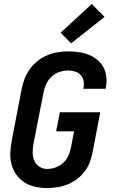

<svg xmlns="http://www.w3.org/2000/svg" viewBox="-20 -943 590 975"><path d="M220 12Q189 12 159 5.5Q129 -1 104.5 -16.5Q80 -32 63 -56Q46 -80 38.5 -108.5Q31 -137 32.5 -168.5Q34 -200 40 -231L90 -491Q95 -517 105 -543Q115 -569 131.5 -592Q148 -615 170.5 -633Q193 -651 219 -662Q245 -673 271.5 -677.5Q298 -682 324 -682Q351 -682 378 -678.5Q405 -675 429 -665.5Q453 -656 473 -640Q493 -624 505 -602Q517 -580 520 -553Q523 -526 518 -499L516 -492H403L404 -496Q408 -514 404.5 -532Q401 -550 389.5 -562.5Q378 -575 360.5 -580Q343 -585 325 -585Q303 -585 281 -577.5Q259 -570 241.5 -553.5Q224 -537 214.5 -515.5Q205 -494 201 -473L150 -213Q146 -191 146 -168.5Q146 -146 154 -127Q162 -108 180 -96.5Q198 -85 220 -85Q242 -85 264 -93.5Q286 -102 303 -118Q320 -134 328.5 -155Q337 -176 341 -197L356 -276H265L284 -373H489L452 -179Q447 -153 438.5 -126.5Q430 -100 413.5 -77Q397 -54 374 -36Q351 -18 325.5 -7.5Q300 3 273 7.5Q246 12 220 12ZM341 -723 288 -777 446 -923 511 -857Z"/></svg>

Font: Lode
Style: Bold Italic
Weight: 700
Italic angle: -11°
Monospace: yes
Designer: Belleve Invis
Foundry: Belleve Invis
Version: Version 29.2.0; ttfautohint (v1.8.3)